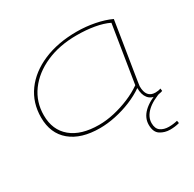

<svg xmlns="http://www.w3.org/2000/svg" viewBox="-164 -714 1119 1108"><g transform="rotate(-30 395.0 -160.0)"><path d="M694 10Q659 10 639.5 -14.5Q620 -39 620 -83Q580 -55 529 -34Q478 -13 423.5 -1.5Q369 10 319 10Q194 10 124 -48.5Q54 -107 54 -213Q54 -311 107.5 -384.5Q161 -458 257 -499Q353 -540 479 -540Q539 -540 598 -528.5Q657 -517 702 -496Q694 -444 685 -388Q676 -332 667.5 -279Q659 -226 652 -183Q645 -140 641 -113.5Q637 -87 637 -85Q637 -8 698 -8Q719 -8 734 -14L736 3Q718 10 694 10ZM618 -103 679 -484Q640 -503 586 -512.5Q532 -522 468 -522Q353 -522 264 -482.5Q175 -443 124.5 -374Q74 -305 74 -216Q74 -118 139.5 -63.5Q205 -9 324 -9Q373 -9 425.5 -21Q478 -33 528 -54Q578 -75 618 -103ZM718 -9 735 0Q662 24 626 58.5Q590 93 590 134Q590 171 612 186.5Q634 202 667 202Q697 202 724 195L727 212Q698 220 665 220Q629 220 600 201.5Q571 183 571 134Q571 42 718 -9Z"/></g></svg>

Font: Georama ExtraExtended Thin
Style: Italic
Weight: 100
Width: 8
Italic angle: -9°
Designer: Jean-Baptiste Levee
Foundry: Production Type
Version: Version 1.000